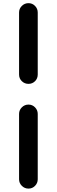

<svg xmlns="http://www.w3.org/2000/svg" viewBox="-20 -874 351 1185"><path d="M97.7 -414.1V-796.9Q97.7 -820.3 114.7 -837.4Q131.8 -854.5 155.8 -854.5Q179.7 -854.5 196.3 -837.4Q212.9 -820.3 212.9 -796.9V-414.1Q212.9 -389.6 196.3 -373Q179.7 -356.4 155.8 -356.4Q131.8 -356.4 114.7 -373Q97.7 -389.6 97.7 -414.1ZM97.7 232.4V-170.9Q97.7 -194.3 114.7 -211.4Q131.8 -228.5 155.8 -228.5Q179.7 -228.5 196.3 -211.4Q212.9 -194.3 212.9 -170.9V232.4Q212.9 255.9 196.3 272.9Q179.7 290 155.8 290Q131.8 290 114.7 272.9Q97.7 255.9 97.7 232.4Z"/></svg>

Font: Gen Jyuu GothicX Heavy
Style: Bold
Weight: 900
Designer: [Source Han Sans]
Ryoko NISHIZUKA  (kana & ideographs); Paul D. Hunt (Latin, Greek & Cyrillic); Wenlong ZHANG  (bopomofo
Version: Version 1.002.20150607